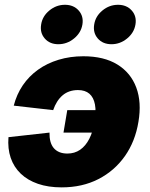

<svg xmlns="http://www.w3.org/2000/svg" viewBox="-20 -788 638 818"><path d="M242.7 10.3Q185.5 10.3 141.6 -4.9Q97.7 -20 68.4 -48.1Q39.1 -76.2 25.6 -115.5Q12.2 -154.8 16.1 -203.6L190.9 -223.1Q190.4 -202.1 194.8 -185.5Q199.2 -168.9 208.7 -157.5Q218.3 -146 232.9 -139.9Q247.6 -133.8 267.1 -133.8Q297.9 -133.8 321.3 -149.9Q344.7 -166 360.4 -196.5Q376 -227.1 383.3 -270Q390.1 -313 384.5 -343Q378.9 -373 360.8 -388.7Q342.8 -404.3 312 -404.3Q293 -404.3 276.4 -398.7Q259.8 -393.1 246.6 -381.8Q233.4 -370.6 223.4 -354.7Q213.4 -338.9 206.5 -318.8L38.6 -337.9Q50.8 -385.7 77.1 -424.6Q103.5 -463.4 142.1 -491Q180.7 -518.6 229.7 -533.4Q278.8 -548.3 335 -548.3Q422.9 -548.3 480 -513.2Q537.1 -478 560.5 -415.3Q584 -352.5 569.8 -269Q556.2 -185.5 512 -122.8Q467.8 -60.1 399.2 -24.9Q330.6 10.3 242.7 10.3ZM377 -223.1H250.5L266.6 -318.8H393.1ZM455.1 -599.6Q418 -599.6 396.7 -624Q375.5 -648.4 381.3 -683.6Q386.7 -718.8 416.3 -743.2Q445.8 -767.6 482.9 -767.6Q519.5 -767.6 541.3 -743.2Q563 -718.8 557.1 -683.6Q551.3 -648.4 521.5 -624Q491.7 -599.6 455.1 -599.6ZM228.5 -599.6Q191.9 -599.6 170.7 -624Q149.4 -648.4 155.3 -683.6Q160.6 -718.8 190.2 -743.2Q219.7 -767.6 256.8 -767.6Q293.5 -767.6 315.2 -743.2Q336.9 -718.8 331.1 -683.6Q325.2 -648.4 295.4 -624Q265.6 -599.6 228.5 -599.6Z"/></svg>

Font: Inter 17pt Black
Style: Italic
Weight: 900
Italic angle: -9.3988°
Version: Version 4.001;git-66647c0bb